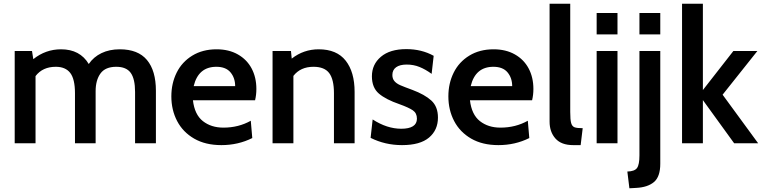

<svg xmlns="http://www.w3.org/2000/svg" viewBox="-20 -770 4100 1032"><path d="M818 -282V0H706V-276Q706 -346 682.5 -378.5Q659 -411 605 -411Q546 -411 520 -375Q494 -339 494 -280V0H383V-269Q383 -345 357.5 -378Q332 -411 280 -411Q209 -411 171 -361V0H59V-496H152L159 -452Q225 -505 308 -505Q410 -505 457 -426Q483 -464 525.5 -484.5Q568 -505 624 -505Q722 -505 770 -447.5Q818 -390 818 -282Z M901 -252Q901 -322 929.5 -379.5Q958 -437 1013.5 -471Q1069 -505 1144 -505Q1210 -505 1258.5 -477.5Q1307 -450 1332.5 -402Q1358 -354 1358 -292Q1358 -260 1351 -231H1017Q1026 -154 1070.5 -119Q1115 -84 1181 -84Q1262 -84 1328 -121L1336 -28Q1260 10 1170 10Q1084 10 1023.5 -25Q963 -60 932 -119.5Q901 -179 901 -252ZM1244 -307Q1244 -351 1219 -381Q1194 -411 1143 -411Q1046 -411 1021 -307Z M1886 -276V0H1775V-269Q1775 -343 1749.5 -377Q1724 -411 1665 -411Q1595 -411 1557 -362V0H1445V-496H1544L1548 -455Q1612 -505 1693 -505Q1790 -505 1838 -444Q1886 -383 1886 -276Z M1972 -29 1983 -128Q2060 -78 2137 -78Q2178 -78 2199.5 -91.5Q2221 -105 2221 -132Q2221 -162 2199 -177Q2177 -192 2127 -210Q2054 -235 2016.5 -267Q1979 -299 1979 -360Q1979 -424 2027.5 -465Q2076 -506 2164 -506Q2246 -506 2311 -470L2300 -373Q2267 -397 2235 -410Q2203 -423 2166 -423Q2129 -423 2109 -408.5Q2089 -394 2089 -367Q2089 -347 2100 -334Q2111 -321 2131.5 -312Q2152 -303 2196 -287Q2263 -262 2298.5 -229.5Q2334 -197 2334 -138Q2334 -71 2286 -30.5Q2238 10 2141 10Q2050 10 1972 -29Z M2390 -252Q2390 -322 2418.5 -379.5Q2447 -437 2502.5 -471Q2558 -505 2633 -505Q2699 -505 2747.5 -477.5Q2796 -450 2821.5 -402Q2847 -354 2847 -292Q2847 -260 2840 -231H2506Q2515 -154 2559.5 -119Q2604 -84 2670 -84Q2751 -84 2817 -121L2825 -28Q2749 10 2659 10Q2573 10 2512.5 -25Q2452 -60 2421 -119.5Q2390 -179 2390 -252ZM2733 -307Q2733 -351 2708 -381Q2683 -411 2632 -411Q2535 -411 2510 -307Z M2934 -116V-750H3045V-168Q3045 -126 3050 -108.5Q3055 -91 3068 -86Q3081 -81 3112 -81L3101 10H3061Q2997 10 2965.5 -25.5Q2934 -61 2934 -116Z M3187 -700H3299V-585H3187ZM3187 -496H3299V0H3187Z M3417 -700H3529V-585H3417ZM3352 152Q3391 151 3404 133Q3417 115 3417 65V-496H3529V110Q3529 180 3495 208.5Q3461 237 3399 240L3363 242Z M3646 -750H3758V-286L3922 -496H4051L3864 -261L4055 0H3926L3758 -232V0H3646Z"/></svg>

Font: Cabin SemiBold
Style: Regular
Weight: 600
Designer: Pablo Impallari
Foundry: Pablo Impallari. http://www.impallari.com Igino Marini. http://www.ikern.com
Version: Version 2.200